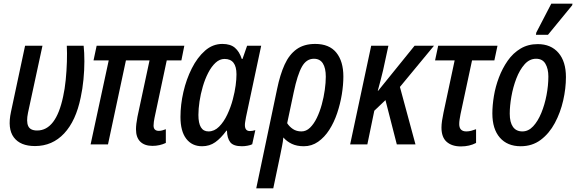

<svg xmlns="http://www.w3.org/2000/svg" viewBox="-20 -789 3148 1049"><path d="M171 9Q91 9 55.5 -38.5Q20 -86 40 -178L117 -539H212L133 -173Q123 -125 134 -100.5Q145 -76 183 -76Q286 -76 325 -262Q334 -302 339 -352Q344 -402 345.5 -451.5Q347 -501 345 -539H437Q441 -502 441 -454Q441 -406 436 -354.5Q431 -303 421 -257Q395 -129 330.5 -60Q266 9 171 9Z M813 8Q770 8 746.5 -15Q723 -38 723 -83Q723 -109 731 -151L797 -459H668L570 0H475L574 -459H491L508 -539H987L971 -459H891L824 -144Q822 -133 820.5 -123Q819 -113 819 -103Q819 -74 848 -74Q858 -74 868 -77Q878 -80 886 -83V-8Q852 8 813 8Z M1084 10Q1029 10 997.5 -31Q966 -72 966 -150Q966 -217 982 -286.5Q998 -356 1028 -415.5Q1058 -475 1100 -512Q1142 -549 1195 -549Q1239 -549 1263.5 -528Q1288 -507 1301 -467H1305L1330 -539H1407L1324 -149Q1322 -136 1320 -125.5Q1318 -115 1318 -106Q1318 -73 1345 -73Q1359 -73 1375 -78L1358 -1Q1349 4 1332.5 7Q1316 10 1302 10Q1255 10 1238 -12Q1221 -34 1220 -75H1217Q1187 -34 1156 -12Q1125 10 1084 10ZM1119 -71Q1151 -71 1177 -97Q1203 -123 1222 -163.5Q1241 -204 1252 -246Q1263 -288 1267.5 -322Q1272 -356 1272 -383Q1272 -467 1207 -467Q1180 -467 1157.5 -446Q1135 -425 1117.5 -391Q1100 -357 1088 -316Q1076 -275 1070 -234.5Q1064 -194 1064 -161Q1064 -71 1119 -71Z M1494 -303Q1510 -381 1535 -436Q1560 -491 1600.5 -520Q1641 -549 1702 -549Q1779 -549 1817.5 -501.5Q1856 -454 1856 -371Q1856 -325 1847.5 -273Q1839 -221 1822 -170.5Q1805 -120 1779 -79.5Q1753 -39 1718 -14.5Q1683 10 1640 10Q1602 10 1574.5 -3Q1547 -16 1528 -38Q1526 -15 1521 9Q1516 33 1511 59L1473 240H1380ZM1627 -71Q1653 -71 1674 -91.5Q1695 -112 1711 -145Q1727 -178 1738 -218Q1749 -258 1754.5 -298Q1760 -338 1760 -370Q1760 -417 1744 -442.5Q1728 -468 1695 -468Q1654 -468 1629.5 -424.5Q1605 -381 1585 -286L1549 -116Q1561 -97 1580.5 -84Q1600 -71 1627 -71Z M1893 0 2008 -539H2102L2073 -405Q2060 -351 2044 -293H2046L2245 -539H2351L2165 -314L2250 0H2148L2086 -242L2025 -184L1987 0Z M2498 11Q2449 11 2420.5 -14Q2392 -39 2392 -92Q2392 -108 2395 -129Q2398 -150 2403 -173L2464 -459H2357L2374 -539H2698L2681 -459H2559L2496 -165Q2493 -149 2491 -136Q2489 -123 2489 -111Q2489 -71 2528 -71Q2541 -71 2554.5 -74.5Q2568 -78 2581 -83V-8Q2545 11 2498 11Z M2825 10Q2752 10 2711 -37Q2670 -84 2670 -169Q2670 -213 2678.5 -264.5Q2687 -316 2706 -366Q2725 -416 2754 -457.5Q2783 -499 2824 -523.5Q2865 -548 2918 -548Q2990 -548 3031 -500.5Q3072 -453 3072 -368Q3072 -306 3057 -240Q3042 -174 3011.5 -117Q2981 -60 2934.5 -25Q2888 10 2825 10ZM2834 -71Q2867 -71 2893 -99Q2919 -127 2937.5 -172Q2956 -217 2966 -269.5Q2976 -322 2976 -371Q2976 -413 2960 -440.5Q2944 -468 2909 -468Q2873 -468 2846 -437.5Q2819 -407 2801 -360Q2783 -313 2774 -261.5Q2765 -210 2765 -168Q2765 -121 2782.5 -96Q2800 -71 2834 -71ZM2908 -599 2910 -611 2992 -769H3108L3106 -760L2974 -599Z"/></svg>

Font: Noto Sans Condensed Medium
Style: Italic
Weight: 500
Width: 3
Italic angle: -12°
Designer: Monotype Design Team
Foundry: Monotype Imaging Inc.
Version: Version 2.013; ttfautohint (v1.8.4.7-5d5b)